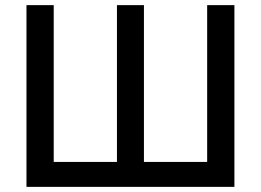

<svg xmlns="http://www.w3.org/2000/svg" viewBox="-20 -727 1015 747"><path d="M83 0V-707H189V-97H435V-707H540V-97H786V-707H892V0Z"/></svg>

Font: Onest Medium
Style: Regular
Weight: 500
Designer: Dmitri Voloshin, Andrey Kudryavtsev
Foundry: Dmitri Voloshin, Andrey Kudryavtsev
Version: Version 1.000;gftools[0.9.33]